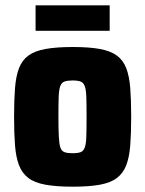

<svg xmlns="http://www.w3.org/2000/svg" viewBox="-20 -695 547 723"><path d="M254 8Q192 8 151 0.5Q110 -7 86.5 -25Q63 -43 51.5 -73Q40 -103 36.5 -148Q33 -193 33 -255Q33 -318 36.5 -363Q40 -408 51.5 -438Q63 -468 86.5 -485.5Q110 -503 151 -510.5Q192 -518 254 -518Q316 -518 356.5 -510.5Q397 -503 420.5 -485.5Q444 -468 455.5 -438Q467 -408 470.5 -363Q474 -318 474 -255Q474 -193 470.5 -148Q467 -103 455.5 -73Q444 -43 420.5 -25Q397 -7 356.5 0.5Q316 8 254 8ZM253 -118Q273 -118 283.5 -122Q294 -126 299 -139Q304 -152 305 -180Q306 -208 306 -255Q306 -303 305 -330.5Q304 -358 299 -371Q294 -384 283.5 -388Q273 -392 253 -392Q234 -392 223 -388Q212 -384 207 -371Q202 -358 201 -330.5Q200 -303 200 -255Q200 -208 201.5 -180Q203 -152 207.5 -139Q212 -126 223 -122Q234 -118 253 -118ZM114 -579V-675H393V-579Z"/></svg>

Font: Saira SemiCondensed ExtraBold
Style: Regular
Weight: 800
Width: 4
Designer: Hector Gatti with collaboration of the Omnibus-Type team
Foundry: Omnibus-Type
Version: Version 1.101